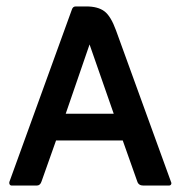

<svg xmlns="http://www.w3.org/2000/svg" viewBox="-20 -576 561 596"><path d="M154 -140 109 -13Q105 0 94 0H17Q12 0 10 -3.5Q8 -7 9 -11L203 -546Q206 -556 215 -556H248Q284 -556 304 -541Q324 -526 340 -482L511 -11Q513 -7 511 -3.5Q509 0 504 0H425Q410 0 406 -13L361 -140ZM184 -223H333L258 -438Z"/></svg>

Font: Zain
Style: Bold
Weight: 700
Designer: Zain,Boutros
Foundry: Mobile Telecommunications Company (Zain), 2024
Version: Version 1.50; ttfautohint (v1.8.4)